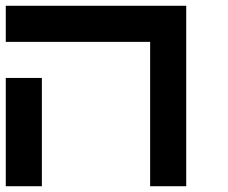

<svg xmlns="http://www.w3.org/2000/svg" viewBox="-20 -645 790 665"><path d="M625 -625V0H500V-500H0V-625ZM125 -375V0H0V-375Z"/></svg>

Font: CraftyPE
Style: Regular
Weight: 400
Designer: Erek Butcher
Foundry: Haunted Coop
Version: Version 0.018;April 4, 2024;FontCreator 15.0.0.2962 64-bit